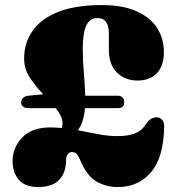

<svg xmlns="http://www.w3.org/2000/svg" viewBox="-20 -738 717 776"><path d="M31 -87.5Q31 -141.5 69.8 -182.2Q108.5 -223 183 -223Q205.5 -223 229.5 -220.5Q233 -230 232.5 -240Q232.5 -255.5 225 -270.5Q217.5 -285.5 205 -301H93Q81 -301 73.2 -307.2Q65.5 -313.5 65.5 -324Q65.5 -335.5 73.5 -342.5Q81.5 -349.5 92.5 -351L154.5 -357Q125.5 -387.5 101.5 -423Q77.5 -458.5 77.5 -501.5Q77.5 -564.5 111.5 -613.2Q145.5 -662 215 -689.8Q284.5 -717.5 391 -717.5Q477 -717.5 532.8 -692.2Q588.5 -667 615.5 -624Q642.5 -581 642.5 -528Q642.5 -472.5 614.2 -442.5Q586 -412.5 536 -412.5Q485 -412.5 452.5 -445Q420 -477.5 420 -536V-602.5Q420 -665 374 -665Q343 -665 328.8 -635Q314.5 -605 314.5 -541.5Q314.5 -493.5 318.8 -444.8Q323 -396 324.5 -351H458Q468.5 -351 475.2 -343.8Q482 -336.5 482 -326Q482 -301 458 -301H323.5Q321.5 -275.5 314.8 -252.8Q308 -230 295 -211.5Q337 -203.5 376 -195.8Q415 -188 455 -188Q501.5 -188 529 -200.2Q556.5 -212.5 571.5 -239Q578 -249.5 589.2 -256.8Q600.5 -264 614 -264Q625.5 -264 634.5 -254.5Q643.5 -245 643.5 -228Q642 -103 590.8 -42.5Q539.5 18 456 18Q408.5 18 369.8 -4.5Q331 -27 305.5 -88.5Q297 -107 290.2 -115.2Q283.5 -123.5 269.5 -123.5Q261.5 -123.5 254.2 -115.2Q247 -107 247 -87.5Q245.5 -36.5 217.2 -9.2Q189 18 134.5 18Q81.5 18 56.2 -11.2Q31 -40.5 31 -87.5Z"/></svg>

Font: Fraunces 9pt S050 Black
Style: Regular
Weight: 900
Version: Version 1.000; ttfautohint (v1.8.3)